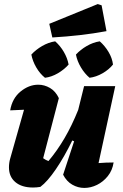

<svg xmlns="http://www.w3.org/2000/svg" viewBox="-20 -915 604 943"><path d="M290 -57 344 -221 335 -225Q296 -145 254.5 -84Q213 -23 178 3Q159 6 142 6Q87 6 55.5 -20.5Q24 -47 24 -93Q24 -115 30 -136L98 -376Q64 -374 30 -373Q40 -432 81 -465.5Q122 -499 168 -499Q198 -499 225.5 -483Q253 -467 269 -433L192 -138Q204 -129 218 -124Q261 -175 297 -236.5Q333 -298 364 -375L393 -492H546L464 -114Q500 -117 538 -117Q532 -78 509.5 -50Q487 -22 456.5 -7Q426 8 394 8Q363 8 335 -8Q307 -24 290 -57ZM237 -731 222 -798 460 -895 479 -889 503 -762Q438 -750 372 -742.5Q306 -735 237 -731ZM201 -533Q176 -553 158 -584Q140 -615 134 -647Q156 -671 187 -689Q218 -707 251 -712Q276 -690 293.5 -660Q311 -630 317 -598Q295 -573 264 -555Q233 -537 201 -533ZM420 -533Q396 -553 377.5 -584Q359 -615 353 -647Q375 -671 406 -689Q437 -707 470 -712Q495 -690 513 -660Q531 -630 535 -598Q515 -573 483.5 -555Q452 -537 420 -533Z"/></svg>

Font: Piazzolla ExtraBold
Style: Italic
Weight: 800
Italic angle: -11.3°
Designer: Juan Pablo del Peral
Foundry: Huerta Tipografica
Version: Version 1.330